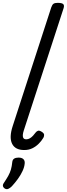

<svg xmlns="http://www.w3.org/2000/svg" viewBox="-24 -1035 468 1345"><path d="M146 16Q82 16 60.5 -28.5Q39 -73 65 -152L335 -983Q342 -1003 351.5 -1009Q361 -1015 380 -1015Q411 -1015 419.5 -1005.5Q428 -996 421 -976L142 -119Q133 -90 137 -74.5Q141 -59 160 -59Q173 -59 185 -66Q197 -73 207.5 -84.5Q218 -96 226 -107Q233 -116 242.5 -119Q252 -122 268 -112Q284 -102 285 -91.5Q286 -81 280 -70Q267 -48 247 -28Q227 -8 202 4Q177 16 146 16ZM10 286Q-2 278 -3.5 267.5Q-5 257 4 245Q22 218 34 196.5Q46 175 52.5 152.5Q59 130 62 100Q64 83 75.5 76Q87 69 106 69Q129 69 140 80Q151 91 149 110Q147 135 134 163Q121 191 101.5 218Q82 245 59 270Q46 283 34 288Q22 293 10 286Z"/></svg>

Font: Playwrite BE VLG
Style: Regular
Weight: 400
Designer: Veronika Burian, José Scaglione
Foundry: TypeTogether
Version: Version 1.002